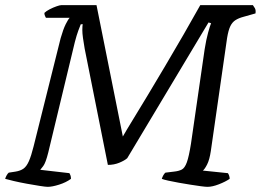

<svg xmlns="http://www.w3.org/2000/svg" viewBox="-23 -724 1011 744"><path d="M162 0Q154 0 131.5 -3.5Q109 -7 81.5 -12Q54 -17 30.5 -22.5Q7 -28 -3 -31Q-1 -38 3 -45Q7 -52 11 -55L37 -59Q56 -62 68 -70.5Q80 -79 89 -99.5Q98 -120 107 -156L212 -576Q222 -611 231.5 -630Q241 -649 247 -655H155Q154 -657 151.5 -662Q149 -667 149 -674Q156 -681 169.5 -688Q183 -695 196 -699.5Q209 -704 214 -704H351L453 -195Q466 -218 491.5 -259.5Q517 -301 549.5 -355Q582 -409 617.5 -469Q653 -529 688 -589.5Q723 -650 753 -704H957Q960 -700 964.5 -692.5Q969 -685 967 -672L921 -659Q902 -654 889.5 -646Q877 -638 869.5 -622.5Q862 -607 857 -577L794 -139Q789 -105 779.5 -86.5Q770 -68 763 -63L860 -53Q862 -51 864.5 -44.5Q867 -38 867 -31Q851 -20 825.5 -10Q800 0 781 0Q773 0 754.5 -2.5Q736 -5 714 -8.5Q692 -12 669.5 -16Q647 -20 629 -24Q611 -28 604 -31Q606 -38 610 -45Q614 -52 618 -55L651 -59Q670 -61 681.5 -67Q693 -73 701 -95Q709 -117 717 -167L770 -533Q776 -571 783.5 -598Q791 -625 795 -634L785 -637L470 -111Q460 -102 439.5 -93.5Q419 -85 395 -85L305 -536Q301 -559 298.5 -577Q296 -595 296 -608Q296 -616 296.5 -622Q297 -628 298 -630H290Q287 -623 280.5 -605.5Q274 -588 267 -561L164 -133Q154 -93 144.5 -80.5Q135 -68 133 -66L246 -53Q248 -50 250 -44.5Q252 -39 252 -31Q233 -17 206 -8.5Q179 0 162 0Z"/></svg>

Font: Texturina Medium 12pt Light
Style: Italic
Weight: 300
Italic angle: -11°
Version: Version 1.002